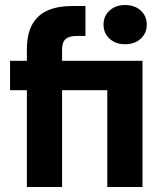

<svg xmlns="http://www.w3.org/2000/svg" viewBox="-20 -744 655 764"><path d="M87 0V-385H20V-502H87V-546Q87 -610 109 -648Q131 -686 171 -703Q211 -720 265 -720H320V-601H286Q255 -601 241 -588.5Q227 -576 227 -547V-502H547V0H407V-385H227V0ZM477 -568Q440 -568 416 -590Q392 -612 392 -646Q392 -680 416 -702Q440 -724 477 -724Q516 -724 540 -702Q564 -680 564 -646Q564 -612 540 -590Q516 -568 477 -568Z"/></svg>

Font: DM Sans 16pt ExtraBold
Style: Regular
Weight: 800
Version: Version 4.004;gftools[0.9.30]